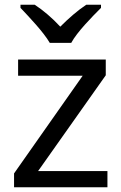

<svg xmlns="http://www.w3.org/2000/svg" viewBox="-20 -852 510 806"><path d="M189 -672H279C303 -717 366 -781 404 -819V-832H342C307 -809 269 -776 233 -740C200 -776 161 -809 126 -832H66V-819C102 -781 163 -717 189 -672ZM431 -66V-134H140L424 -536V-602H56V-534H327L39 -124V-66Z"/></svg>

Font: Noto Sans Malayalam UI
Style: Regular
Weight: 400
Designer: Jelle Bosma - Monotype Design Team
Foundry: Monotype Imaging Inc.
Version: Version 2.104